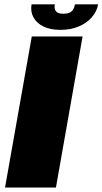

<svg xmlns="http://www.w3.org/2000/svg" viewBox="-20 -838 458 858"><path d="M2.5 0H230L349 -675H122ZM250 -704.5Q296 -704.5 332 -719.8Q368 -735 390.5 -761Q413 -787 418.5 -818.5H315Q312.5 -804.5 306.5 -795Q300.5 -785.5 289.8 -781Q279 -776.5 262.5 -776.5Q248 -776.5 238.8 -781Q229.5 -785.5 226 -794.8Q222.5 -804 225 -818.5H121Q115.5 -787 129.2 -761Q143 -735 173.8 -719.8Q204.5 -704.5 250 -704.5Z"/></svg>

Font: Anybody UltraCondensed Thin Black
Style: Italic
Weight: 900
Italic angle: -10°
Version: Version 1.111